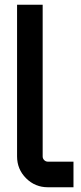

<svg xmlns="http://www.w3.org/2000/svg" viewBox="-20 -790 342 810"><path d="M52 -450V-770H160V-130Q160 -121 166.5 -114.5Q173 -108 182 -108H290V0H182Q128 0 90 -38Q52 -76 52 -130Z"/></svg>

Font: Orbitron
Style: Regular
Weight: 500
Designer: Matt McInerney
Foundry: Matt McInerney
Version: 1.000